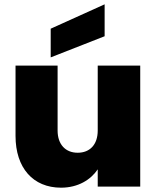

<svg xmlns="http://www.w3.org/2000/svg" viewBox="-20 -865 726 890"><path d="M215 -732V-599L465 -697V-845ZM433 -260C433 -195 397 -157 340 -157C284 -157 247 -195 247 -260V-561H52V-235C52 -87 133 5 263 5C342 5 401 -32 433 -80V0H630V-561H433Z"/></svg>

Font: Poppins STUK1
Style: Regular
Weight: 400
Designer: Jonny Pinhorn (original), Sammy Jo Hughes (modified version)
Foundry: Type Mafia
Version: Version 1.002;hotconv 1.0.109;makeotfexe 2.5.65596